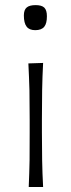

<svg xmlns="http://www.w3.org/2000/svg" viewBox="-20 -750 286 770"><path d="M95.2 0H152.9C151 -37.1 149.5 -72.9 149 -107.6C148.6 -141.9 148.1 -179.5 148.1 -220.5V-270.5C148.1 -312.9 148.6 -352.4 149 -388.1C149.5 -423.8 151 -460 152.9 -497.6L93.8 -495.7C95.7 -458.6 97.1 -422.4 98.1 -387.1C98.6 -351.4 99 -312.9 99 -270.5V-220.5C99 -179.5 99 -141.9 98.6 -107.6C98.1 -72.9 96.7 -37.1 95.2 0ZM121.4 -629C138.1 -629 150.5 -633.8 157.6 -642.9C164.8 -651.9 168.1 -665.7 168.1 -684.8C168.1 -701 164.8 -712.4 157.6 -719.5C150.5 -726.2 139 -729.5 122.9 -729.5C106.2 -729.5 94.3 -726.2 87.1 -720C79.5 -713.8 75.7 -702.9 75.7 -688.1C75.7 -667.6 79.5 -652.4 86.7 -643.3C93.8 -633.8 105.2 -629 121.4 -629Z"/></svg>

Font: Pinar Light
Style: Regular
Weight: 300
Designer: Amin Abedi
Version: Version 2.00;September 9, 2021;FontCreator 13.0.0.2683 64-bi